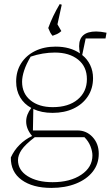

<svg xmlns="http://www.w3.org/2000/svg" viewBox="-20 -713 543 939"><path d="M237 -161Q183 -161 143 -180L141 -75H359Q403 -75 433 -42.5Q463 -10 463 39Q463 89 433.5 126.5Q404 164 351.5 185Q299 206 231 206Q140 206 86 167Q32 128 33 57Q49 22 75.5 -4.5Q102 -31 137 -48Q108 -82 108 -119Q108 -153 133 -185Q98 -204 78.5 -237Q59 -270 59 -314Q59 -365 83.5 -403.5Q108 -442 151.5 -463.5Q195 -485 252 -485Q323 -485 371 -452Q367 -472 367 -487Q367 -559 450 -559Q471 -559 501 -553L496 -525H399L382 -444Q407 -424 421 -395Q435 -366 435 -331Q435 -280 409.5 -241.5Q384 -203 339.5 -182Q295 -161 237 -161ZM238 -189Q315 -189 360 -226.5Q405 -264 405 -326Q405 -387 362 -421.5Q319 -456 248 -456Q220 -456 189.5 -451Q159 -446 130 -436Q108 -399 98 -368Q88 -337 88 -313Q88 -256 129 -222.5Q170 -189 238 -189ZM68 70Q68 119 115 148.5Q162 178 237 178Q323 178 377.5 141.5Q432 105 432 47Q432 27 422.5 2.5Q413 -22 393 -42H150Q103 -6 85.5 20Q68 46 68 70ZM282 -690 261 -594 280 -561Q269 -551 259 -546.5Q249 -542 237 -538Q230 -546 225.5 -554.5Q221 -563 216 -576Q237 -634 272 -693Z"/></svg>

Font: Piazzolla Thin
Style: Regular
Weight: 100
Designer: Juan Pablo del Peral
Foundry: Huerta Tipografica
Version: Version 1.330